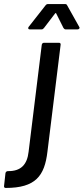

<svg xmlns="http://www.w3.org/2000/svg" viewBox="-106 -720 413 947"><path d="M41 -575H99C104 -575 108 -578 111 -582L166 -654C167 -656 171 -656 171 -654L207 -582C210 -578 213 -575 218 -575H276C284 -575 289 -581 285 -587L225 -694C223 -699 219 -700 214 -700H132C127 -700 123 -699 119 -694L35 -587C31 -581 33 -575 41 -575ZM-78 207C69 207 114 148 128 28L193 -499C194 -505 191 -509 185 -509H111C105 -509 101 -505 100 -499L35 29C28 91 -2 125 -67 124C-73 124 -78 128 -79 134L-86 197C-87 203 -84 207 -78 207Z"/></svg>

Font: Barlow Semi Condensed Medium
Style: Italic
Weight: 500
Width: 4
Italic angle: -7°
Designer: Jeremy Tribby
Foundry: Tribby Type
Version: Version 1.422;hotconv 1.0.109;makeotfexe 2.5.65596